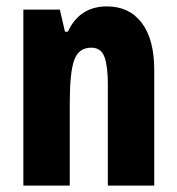

<svg xmlns="http://www.w3.org/2000/svg" viewBox="-20 -580 554 600"><path d="M314 -560Q384 -560 423 -508.5Q462 -457 462 -361V0H317V-317Q317 -373 306.5 -402Q296 -431 265 -431Q226 -431 212 -392.5Q198 -354 198 -258V0H53V-550H167L183 -481H192Q229 -560 314 -560Z"/></svg>

Font: Noto Sans ExtraCondensed ExtraBold
Style: Regular
Weight: 800
Width: 2
Designer: Monotype Design Team
Foundry: Monotype Imaging Inc.
Version: Version 2.013; ttfautohint (v1.8.4.7-5d5b)